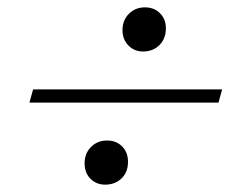

<svg xmlns="http://www.w3.org/2000/svg" viewBox="-20 -549 664 522"><path d="M584 -306 574 -270H60L70 -306ZM271 -167Q296 -167 312 -151Q328 -135 328 -109Q328 -81 310.5 -64Q293 -47 266 -47Q242 -47 226 -63Q210 -79 210 -105Q210 -132 227.5 -149.5Q245 -167 271 -167ZM374 -529Q399 -529 415 -513Q431 -497 431 -472Q431 -444 413.5 -426.5Q396 -409 369 -409Q345 -409 329 -425.5Q313 -442 313 -467Q313 -494 330.5 -511.5Q348 -529 374 -529Z"/></svg>

Font: Nyght Serif Italic
Style: Regular
Weight: 400
Italic angle: -16°
Designer: Maksym Kobuzan
Version: Version 0.410